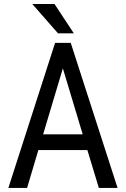

<svg xmlns="http://www.w3.org/2000/svg" viewBox="-20 -921 616 941"><path d="M408.2 -185.5 464.4 0H556.2L326.7 -710.9H250L21 0H112.8L168 -185.5ZM191.4 -262.7 288.1 -585.9 385.3 -262.7ZM341.8 -757.8 247.1 -901.4H138.2L264.2 -757.8Z"/></svg>

Font: Roboto Condensed
Style: Regular
Weight: 400
Designer: Google
Version: Version 2.134; 2016